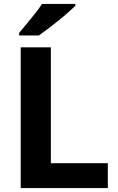

<svg xmlns="http://www.w3.org/2000/svg" viewBox="-20 -954 599 974"><path d="M85 0V-714H238V-126H527V0ZM362 -924Q347 -910 324 -889.5Q301 -869 274 -847.5Q247 -826 221.5 -806.5Q196 -787 177 -774H77V-787Q93 -806 114.5 -832Q136 -858 157.5 -885Q179 -912 193 -934H362Z"/></svg>

Font: Noto Sans Lao
Style: Bold
Weight: 700
Designer: Monotype Design Team
Foundry: Monotype Imaging Inc.
Version: Version 2.003